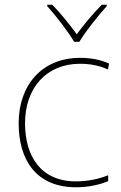

<svg xmlns="http://www.w3.org/2000/svg" viewBox="-20 -783 512 813"><path d="M294 -606H316C340 -647 395 -716 432 -757V-763H411C374 -726 333 -676 305 -638C277 -676 238 -726 201 -763H180V-757C217 -716 270 -647 294 -606ZM302 10C357 10 405 -2 438 -16V-41C399 -25 350 -15 302 -15C150 -15 86 -125 86 -261C86 -409 175 -513 319 -513C357 -513 397 -507 437 -489L442 -514C405 -530 367 -538 319 -538C157 -538 59 -422 59 -261C59 -106 133 10 302 10Z"/></svg>

Font: Noto Sans Meetei Mayek Thin
Style: Regular
Weight: 100
Designer: Monotype Design Team and Neelakash Kshetrimayum
Foundry: Monotype Imaging Inc.
Version: Version 2.002